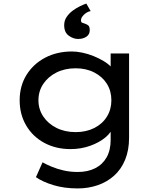

<svg xmlns="http://www.w3.org/2000/svg" viewBox="-20 -824 886 1074"><path d="M415 230Q339 230 278.5 211.5Q218 193 181 167L218 84Q239 96 269 108.5Q299 121 336 129.5Q373 138 415 138Q471 138 512.5 117Q554 96 576.5 56Q599 16 599 -42V-121L610 -114Q605 -85 570.5 -56Q536 -27 484.5 -8.5Q433 10 375 10Q292 10 227.5 -25Q163 -60 126.5 -122Q90 -184 90 -263Q90 -343 128 -404.5Q166 -466 232 -501Q298 -536 383 -536Q409 -536 440.5 -529.5Q472 -523 503 -510.5Q534 -498 560.5 -482Q587 -466 603.5 -447.5Q620 -429 621 -410L599 -402V-525H702V-54Q702 16 680 69.5Q658 123 618.5 158.5Q579 194 526.5 212Q474 230 415 230ZM403 -85Q462 -85 507.5 -108Q553 -131 578 -171.5Q603 -212 603 -263Q603 -315 578 -355Q553 -395 507.5 -418.5Q462 -442 403 -442Q343 -442 296 -418.5Q249 -395 222 -354.5Q195 -314 195 -263Q195 -213 222 -172.5Q249 -132 296 -108.5Q343 -85 403 -85ZM417 -606Q390 -606 364.5 -624.5Q339 -643 339 -683Q339 -709 353 -729.5Q367 -750 387.5 -765Q408 -780 429 -790Q450 -800 463 -804L487 -762Q474 -760 461.5 -751.5Q449 -743 441 -732Q433 -721 433 -710Q433 -700 439.5 -697Q446 -694 454 -692Q464 -689 473 -682.5Q482 -676 482 -655Q482 -631 463 -618.5Q444 -606 417 -606Z"/></svg>

Font: Lexend Giga
Style: Regular
Weight: 400
Designer: Bonnie Shaver-Troup, Thomas Jockin
Foundry: Lexend
Version: Version 1.007